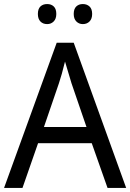

<svg xmlns="http://www.w3.org/2000/svg" viewBox="-20 -928 644 948"><path d="M433 -221H168L91 0H0L260 -717H344L603 0H511ZM333 -517 301 -624Q284 -555 271 -517L197 -301H407ZM213 -908Q233 -908 245.5 -896Q258 -884 258 -859Q258 -835 245 -822Q232 -809 213 -809Q192 -809 179.5 -822Q167 -835 167 -859Q167 -884 179.5 -896Q192 -908 213 -908ZM389 -908Q409 -908 422 -896Q435 -884 435 -859Q435 -835 422 -822Q409 -809 389 -809Q370 -809 357 -822Q344 -835 344 -859Q344 -884 356.5 -896Q369 -908 389 -908Z"/></svg>

Font: Noto Sans Display
Style: Regular
Weight: 400
Designer: Monotype Design team
Foundry: Monotype Imaging Inc.
Version: Version 1.000